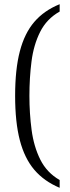

<svg xmlns="http://www.w3.org/2000/svg" viewBox="-20 -772 333 914"><path d="M264 122Q190 91 143.5 36.5Q97 -18 74.5 -104Q52 -190 52 -316Q52 -442 74.5 -528Q97 -614 143.5 -668Q190 -722 264 -752V-717Q202 -682 171 -620Q140 -558 130 -479.5Q120 -401 120 -316Q120 -232 130.5 -153Q141 -74 172 -12Q203 50 264 85Z"/></svg>

Font: Noto Serif Armenian SemiCondensed Light
Style: Regular
Weight: 300
Width: 4
Designer: Monotype Design Team
Foundry: Monotype Imaging Inc.
Version: Version 2.008; ttfautohint (v1.8.4.7-5d5b)